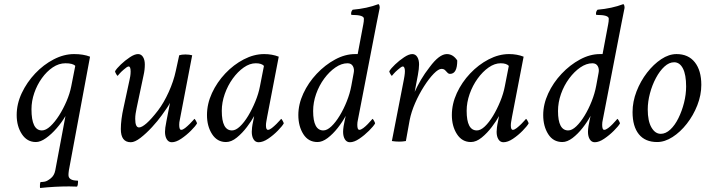

<svg xmlns="http://www.w3.org/2000/svg" viewBox="-20 -689 3446 938"><path d="M175.8 229.5Q174.8 224.6 175.3 212.4Q175.8 200.2 179.7 200.2Q184.6 200.2 189.5 199.7Q194.3 199.2 199.2 198.2Q210 196.3 227.5 182.6Q245.1 168.9 250 143.6L299.8 -122.1Q282.2 -91.8 256.8 -62.5Q231.4 -33.2 204.6 -14.2Q177.7 4.9 155.3 4.9Q112.3 4.9 86.9 -33.7Q61.5 -72.3 61.5 -127Q61.5 -181.6 86.4 -234.4Q111.3 -287.1 151.9 -330.1Q192.4 -373 242.2 -398.9Q292 -424.8 341.8 -424.8Q387.7 -424.8 419.9 -412.1L316.4 143.6Q315.4 151.4 314.9 156.7Q314.5 162.1 314.5 166Q314.5 193.4 359.4 193.4Q361.3 193.4 361.3 199.2Q361.3 214.8 356.4 222.7L317.4 221.7Q283.2 221.7 247.6 223.6Q211.9 225.6 175.8 229.5ZM184.6 -51.8Q204.1 -51.8 226.1 -72.3Q248 -92.8 268.6 -125Q289.1 -157.2 305.2 -194.8Q321.3 -232.4 328.1 -267.6L347.7 -367.2Q335.9 -379.9 299.8 -379.9Q267.6 -379.9 237.8 -359.9Q208 -339.8 184.6 -307.1Q161.1 -274.4 147.5 -234.9Q133.8 -195.3 133.8 -155.3Q133.8 -51.8 184.6 -51.8Z M619.1 5.9Q570.3 5.9 570.3 -58.6Q570.3 -81.1 573.7 -107.9Q577.1 -134.8 584 -165L613.3 -300.8Q617.2 -318.4 617.7 -328.1Q618.2 -337.9 618.2 -339.8Q618.2 -364.3 608.4 -364.3Q604.5 -364.3 598.1 -359.9Q591.8 -355.5 584 -348.6Q571.3 -337.9 563 -328.1Q554.7 -318.4 554.7 -318.4Q552.7 -318.4 547.4 -327.6Q542 -336.9 542 -340.8Q549.8 -354.5 570.3 -374Q590.8 -393.6 614.3 -409.2Q637.7 -424.8 654.3 -424.8Q669.9 -424.8 678.7 -410.6Q687.5 -396.5 687.5 -374Q687.5 -347.7 681.6 -322.3L647.5 -161.1Q644.5 -147.5 642.6 -134.3Q640.6 -121.1 640.6 -108.4Q640.6 -66.4 659.2 -66.4Q672.9 -66.4 696.3 -86.9Q719.7 -107.4 752 -149.4Q780.3 -186.5 804.2 -239.3Q828.1 -292 838.9 -342.8L855.5 -418.9Q867.2 -422.9 885.7 -422.9Q904.3 -422.9 918.9 -418.9L858.4 -103.5Q855.5 -91.8 855.5 -79.1Q855.5 -54.7 865.2 -54.7Q873 -54.7 884.3 -63.5Q895.5 -72.3 906.7 -83.5Q918 -94.7 923.8 -101.6L929.7 -108.4Q931.6 -108.4 937 -99.1Q942.4 -89.8 942.4 -85.9Q934.6 -72.3 912.6 -50.3Q890.6 -28.3 865.2 -11.2Q839.8 5.9 819.3 5.9Q803.7 5.9 794.9 -8.3Q786.1 -22.5 786.1 -44.9Q786.1 -52.7 787.6 -65.4Q789.1 -78.1 793 -96.7L810.5 -186.5Q805.7 -176.8 795.9 -162.1Q786.1 -147.5 770.5 -126Q751 -98.6 722.7 -67.9Q694.3 -37.1 666.5 -15.6Q638.7 5.9 619.1 5.9Z M1243.2 5.9Q1227.5 5.9 1218.8 -8.3Q1210 -22.5 1210 -44.9Q1210 -52.7 1211.4 -65.9Q1212.9 -79.1 1216.8 -96.7L1221.7 -122.1Q1209 -98.6 1186.5 -68.8Q1164.1 -39.1 1137.2 -17.1Q1110.4 4.9 1084 4.9Q1041 4.9 1016.1 -33.7Q991.2 -72.3 991.2 -127Q991.2 -181.6 1015.6 -234.4Q1040 -287.1 1080.6 -330.1Q1121.1 -373 1170.9 -398.9Q1220.7 -424.8 1270.5 -424.8Q1309.6 -424.8 1341.8 -412.1L1285.2 -118.2Q1282.2 -101.6 1280.8 -93.3Q1279.3 -85 1279.3 -76.2Q1279.3 -54.7 1289.1 -54.7Q1296.9 -54.7 1308.1 -63.5Q1319.3 -72.3 1330.6 -83.5Q1341.8 -94.7 1347.7 -101.6L1353.5 -108.4Q1355.5 -108.4 1360.8 -99.1Q1366.2 -89.8 1366.2 -85.9Q1358.4 -72.3 1336.9 -50.3Q1315.4 -28.3 1290 -11.2Q1264.6 5.9 1243.2 5.9ZM1113.3 -51.8Q1131.8 -51.8 1152.3 -71.3Q1172.9 -90.8 1192.4 -123Q1211.9 -155.3 1227.5 -193.4Q1243.2 -231.4 1250 -267.6L1269.5 -367.2Q1257.8 -379.9 1229.5 -379.9Q1200.2 -379.9 1170.9 -359.4Q1141.6 -338.9 1117.2 -305.2Q1092.8 -271.5 1078.1 -230Q1063.5 -188.5 1063.5 -147.5Q1063.5 -51.8 1113.3 -51.8Z M1689.5 5.9Q1673.8 5.9 1665 -8.3Q1656.2 -22.5 1656.2 -44.9Q1656.2 -56.6 1658.7 -72.8Q1661.1 -88.9 1664.6 -103Q1668 -117.2 1668.9 -123Q1653.3 -93.8 1629.9 -64Q1606.4 -34.2 1580.6 -14.6Q1554.7 4.9 1531.2 4.9Q1486.3 4.9 1461.9 -33.7Q1437.5 -72.3 1437.5 -127Q1437.5 -179.7 1461.9 -232.4Q1486.3 -285.2 1527.3 -328.6Q1568.4 -372.1 1617.2 -398.4Q1666 -424.8 1714.8 -424.8H1727.5L1754.9 -570.3Q1757.8 -584 1757.8 -597.7Q1757.8 -616.2 1698.2 -616.2Q1695.3 -616.2 1695.3 -622.1Q1695.3 -633.8 1703.1 -641.6Q1772.5 -647.5 1829.1 -668.9Q1835 -665 1835 -650.4L1820.3 -577.1L1728.5 -103.5Q1725.6 -91.8 1725.6 -79.1Q1725.6 -54.7 1735.4 -54.7Q1743.2 -54.7 1754.4 -63Q1765.6 -71.3 1776.4 -82.5Q1787.1 -93.8 1793 -100.6L1799.8 -108.4Q1801.8 -108.4 1807.1 -99.1Q1812.5 -89.8 1812.5 -85.9Q1804.7 -72.3 1782.7 -50.3Q1760.7 -28.3 1735.4 -11.2Q1710 5.9 1689.5 5.9ZM1559.6 -51.8Q1578.1 -51.8 1599.1 -71.8Q1620.1 -91.8 1639.6 -124Q1659.2 -156.2 1674.3 -194.3Q1689.5 -232.4 1696.3 -269.5L1708 -333Q1711.9 -351.6 1704.1 -365.7Q1696.3 -379.9 1677.7 -379.9Q1648.4 -379.9 1618.7 -359.4Q1588.9 -338.9 1564 -305.2Q1539.1 -271.5 1524.4 -230Q1509.8 -188.5 1509.8 -146.5Q1509.8 -51.8 1559.6 -51.8Z M1930.7 2.9Q1912.1 2.9 1894.5 0L1953.1 -300.8Q1960 -335.9 1957.5 -350.1Q1955.1 -364.3 1948.2 -364.3Q1944.3 -364.3 1938 -359.9Q1931.6 -355.5 1923.8 -348.6Q1911.1 -337.9 1902.8 -328.1Q1894.5 -318.4 1894.5 -318.4Q1892.6 -318.4 1887.2 -327.6Q1881.8 -336.9 1881.8 -340.8Q1889.6 -354.5 1910.2 -374Q1930.7 -393.6 1954.1 -409.2Q1977.5 -424.8 1994.1 -424.8Q2009.8 -424.8 2018.6 -410.6Q2027.3 -396.5 2027.3 -374Q2027.3 -353.5 2021.5 -322.3L2005.9 -240.2Q2018.6 -268.6 2036.6 -299.3Q2054.7 -330.1 2079.1 -361.3Q2126 -424.8 2163.1 -424.8Q2193.4 -424.8 2213.9 -393.6Q2213.9 -328.1 2178.7 -328.1Q2170.9 -328.1 2165.5 -334.5Q2160.2 -340.8 2153.8 -346.7Q2147.5 -352.5 2136.7 -352.5Q2122.1 -352.5 2099.1 -329.1Q2076.2 -305.7 2051.8 -267.6Q2027.3 -229.5 2008.3 -186Q1989.3 -142.6 1981.4 -102.5L1962.9 0Q1947.3 2.9 1930.7 2.9Z M2439.5 5.9Q2423.8 5.9 2415 -8.3Q2406.2 -22.5 2406.2 -44.9Q2406.2 -52.7 2407.7 -65.9Q2409.2 -79.1 2413.1 -96.7L2418 -122.1Q2405.3 -98.6 2382.8 -68.8Q2360.4 -39.1 2333.5 -17.1Q2306.6 4.9 2280.3 4.9Q2237.3 4.9 2212.4 -33.7Q2187.5 -72.3 2187.5 -127Q2187.5 -181.6 2211.9 -234.4Q2236.3 -287.1 2276.9 -330.1Q2317.4 -373 2367.2 -398.9Q2417 -424.8 2466.8 -424.8Q2505.9 -424.8 2538.1 -412.1L2481.4 -118.2Q2478.5 -101.6 2477.1 -93.3Q2475.6 -85 2475.6 -76.2Q2475.6 -54.7 2485.4 -54.7Q2493.2 -54.7 2504.4 -63.5Q2515.6 -72.3 2526.9 -83.5Q2538.1 -94.7 2543.9 -101.6L2549.8 -108.4Q2551.8 -108.4 2557.1 -99.1Q2562.5 -89.8 2562.5 -85.9Q2554.7 -72.3 2533.2 -50.3Q2511.7 -28.3 2486.3 -11.2Q2460.9 5.9 2439.5 5.9ZM2309.6 -51.8Q2328.1 -51.8 2348.6 -71.3Q2369.1 -90.8 2388.7 -123Q2408.2 -155.3 2423.8 -193.4Q2439.5 -231.4 2446.3 -267.6L2465.8 -367.2Q2454.1 -379.9 2425.8 -379.9Q2396.5 -379.9 2367.2 -359.4Q2337.9 -338.9 2313.5 -305.2Q2289.1 -271.5 2274.4 -230Q2259.8 -188.5 2259.8 -147.5Q2259.8 -51.8 2309.6 -51.8Z M2885.7 5.9Q2870.1 5.9 2861.3 -8.3Q2852.5 -22.5 2852.5 -44.9Q2852.5 -56.6 2855 -72.8Q2857.4 -88.9 2860.8 -103Q2864.3 -117.2 2865.2 -123Q2849.6 -93.8 2826.2 -64Q2802.7 -34.2 2776.9 -14.6Q2751 4.9 2727.5 4.9Q2682.6 4.9 2658.2 -33.7Q2633.8 -72.3 2633.8 -127Q2633.8 -179.7 2658.2 -232.4Q2682.6 -285.2 2723.6 -328.6Q2764.6 -372.1 2813.5 -398.4Q2862.3 -424.8 2911.1 -424.8H2923.8L2951.2 -570.3Q2954.1 -584 2954.1 -597.7Q2954.1 -616.2 2894.5 -616.2Q2891.6 -616.2 2891.6 -622.1Q2891.6 -633.8 2899.4 -641.6Q2968.8 -647.5 3025.4 -668.9Q3031.2 -665 3031.2 -650.4L3016.6 -577.1L2924.8 -103.5Q2921.9 -91.8 2921.9 -79.1Q2921.9 -54.7 2931.6 -54.7Q2939.5 -54.7 2950.7 -63Q2961.9 -71.3 2972.7 -82.5Q2983.4 -93.8 2989.3 -100.6L2996.1 -108.4Q2998 -108.4 3003.4 -99.1Q3008.8 -89.8 3008.8 -85.9Q3001 -72.3 2979 -50.3Q2957 -28.3 2931.6 -11.2Q2906.2 5.9 2885.7 5.9ZM2755.9 -51.8Q2774.4 -51.8 2795.4 -71.8Q2816.4 -91.8 2835.9 -124Q2855.5 -156.2 2870.6 -194.3Q2885.7 -232.4 2892.6 -269.5L2904.3 -333Q2908.2 -351.6 2900.4 -365.7Q2892.6 -379.9 2874 -379.9Q2844.7 -379.9 2814.9 -359.4Q2785.2 -338.9 2760.3 -305.2Q2735.4 -271.5 2720.7 -230Q2706.1 -188.5 2706.1 -146.5Q2706.1 -51.8 2755.9 -51.8Z M3190.4 4.9Q3131.8 4.9 3101.1 -33.2Q3070.3 -71.3 3070.3 -141.6Q3070.3 -192.4 3089.8 -242.7Q3109.4 -293 3141.1 -334Q3172.9 -375 3210.4 -399.9Q3248 -424.8 3285.2 -424.8Q3342.8 -424.8 3374.5 -384.8Q3406.2 -344.7 3406.2 -274.4Q3406.2 -224.6 3386.7 -174.8Q3367.2 -125 3335.4 -84.5Q3303.7 -43.9 3265.6 -19.5Q3227.5 4.9 3190.4 4.9ZM3208 -35.2Q3232.4 -35.2 3254.9 -56.2Q3277.3 -77.1 3294.4 -111.8Q3311.5 -146.5 3321.8 -187Q3332 -227.5 3332 -266.6Q3332 -324.2 3316.4 -354.5Q3300.8 -384.8 3273.4 -384.8Q3249 -384.8 3226.1 -363.8Q3203.1 -342.8 3184.6 -308.1Q3166 -273.4 3155.3 -232.9Q3144.5 -192.4 3144.5 -154.3Q3144.5 -97.7 3162.6 -66.4Q3180.7 -35.2 3208 -35.2Z"/></svg>

Font: Crimson Text
Style: Italic
Weight: 400
Italic angle: -11°
Designer: Sebastian Kosch
Foundry: Sebastian Kosch
Version: Version 1.100; ttfautohint (v1.8.4)